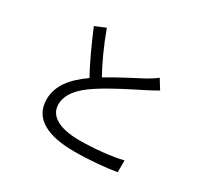

<svg xmlns="http://www.w3.org/2000/svg" viewBox="-162 -1001 1324 1253"><g transform="rotate(30 500.0 -375.0)"><path d="M308 -778 229 -745C275 -636 328 -519 374 -437C267 -362 201 -281 201 -178C201 -28 337 28 525 28C650 28 765 16 841 3V-86C763 -66 630 -52 521 -52C363 -52 284 -104 284 -187C284 -263 340 -329 433 -389C531 -454 669 -520 737 -555C766 -570 791 -583 814 -597L770 -668C749 -651 728 -638 699 -621C644 -591 536 -538 442 -481C398 -560 348 -668 308 -778Z"/></g></svg>

Font: Source Han Sans HK
Style: Regular
Weight: 400
Designer: Ryoko NISHIZUKA 西塚涼子 (kana, bopomofo & ideographs); Paul D. Hunt (Latin, Greek & Cyrillic); Sandoll Communications 산돌커뮤니
Foundry: Adobe
Version: Version 2.000;hotconv 1.0.107;makeotfexe 2.5.65593